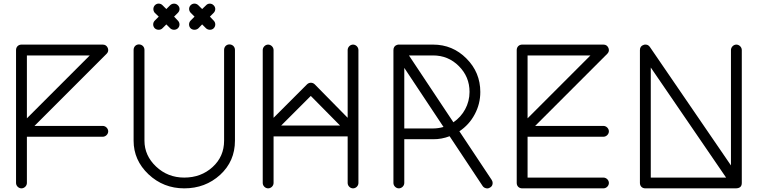

<svg xmlns="http://www.w3.org/2000/svg" viewBox="-20 -1013 4217 1063"><path d="M68.8 0C68.8 16.1 83 29.8 98.6 29.8C114.7 29.8 128.9 16.1 128.9 0V-255.9H548.8C564.9 -255.9 579.1 -270 579.1 -285.6C579.1 -301.8 564.9 -315.9 548.8 -315.9H170.9L569.8 -714.8C576.2 -721.2 579.1 -728 579.1 -735.4C579.1 -739.3 578.1 -743.2 576.7 -747.6C571.3 -759.8 562 -766.1 548.8 -766.1H99.1C81.5 -766.1 68.8 -753.4 68.8 -735.8ZM128.9 -706.1H477.1L128.9 -357.9Z M719.7 -233.9C719.7 -162.1 747.1 -100.1 802.2 -47.9C857.4 3.9 923.3 29.8 1000 29.8C1077.6 29.8 1144 4.9 1198.7 -44.9C1253.4 -95.2 1280.8 -158.2 1280.8 -233.9V-736.8C1280.8 -754.4 1267.1 -767.1 1250 -767.1C1233.9 -767.1 1220.7 -754.4 1220.7 -736.8V-233.9C1220.7 -175.3 1199.2 -126.5 1156.7 -87.9C1114.3 -49.3 1062 -29.8 1000 -29.8C939 -29.8 887.2 -50.3 844.2 -90.8C801.3 -131.3 779.8 -179.2 779.8 -233.9V-736.8C779.8 -754.4 766.1 -767.1 749 -767.1C732.9 -767.1 719.7 -754.4 719.7 -736.8ZM836.9 -898.9C825.2 -887.2 825.2 -868.2 836.9 -856.4C848.6 -845.2 868.7 -845.7 878.9 -856L900.9 -877.9L922.9 -856C934.1 -845.7 953.1 -845.2 964.8 -856.4C977.1 -868.2 976.6 -887.2 964.8 -898.9L943.8 -920.9L964.8 -941.9C977.1 -954.1 977.1 -972.2 964.8 -983.9C953.1 -996.1 933.6 -995.6 921.9 -983.9L900.9 -962.9L879.9 -983.9C868.2 -996.1 848.6 -996.1 837.4 -983.9C826.2 -972.2 826.7 -953.6 836.9 -941.9L858.9 -920.9ZM1035.2 -898.9C1023.9 -887.2 1023.9 -868.2 1035.2 -856.4C1046.9 -845.2 1066.4 -845.7 1078.1 -856L1099.1 -877.9L1121.1 -856C1132.8 -845.7 1151.9 -845.2 1163.1 -856.4C1174.8 -868.2 1174.8 -887.2 1163.1 -898.9L1142.1 -920.9L1163.1 -941.9C1174.8 -954.1 1174.8 -972.2 1162.6 -983.9C1150.9 -996.1 1131.3 -995.6 1121.1 -983.9L1099.1 -962.9L1078.1 -983.9C1065.9 -996.1 1046.9 -996.1 1035.2 -983.9C1023.9 -972.2 1024.4 -953.6 1036.1 -941.9L1057.1 -920.9Z M1434.6 0C1434.6 16.1 1448.7 29.8 1464.4 29.8C1480.5 29.8 1494.6 16.1 1494.6 0V-257.8H1904.8V0C1904.8 16.1 1918.5 29.8 1934.6 29.8C1950.7 29.8 1964.4 16.1 1964.4 0V-735.8C1964.4 -752 1950.7 -766.1 1934.6 -766.1C1918.5 -766.1 1904.8 -752 1904.8 -735.8V-360.8L1722.7 -545.9C1710.4 -558.1 1691.4 -557.6 1679.7 -545.9L1494.6 -360.8V-735.8C1494.6 -752 1480.5 -766.1 1464.4 -766.1C1448.7 -766.1 1434.6 -752 1434.6 -735.8ZM1700.7 -481.9 1862.8 -317.9H1536.6Z M2158.2 0C2158.2 16.1 2172.4 29.8 2188 29.8C2204.1 29.8 2218.3 16.1 2218.3 0V-242.2H2377.4C2409.2 -241.7 2439.9 -247.6 2469.2 -258.8L2652.3 17.1C2656.7 23.4 2663.1 27.8 2671.4 29.3C2673.8 29.8 2675.8 30.3 2677.7 30.3C2683.1 30.3 2688.5 28.3 2693.8 24.9C2701.2 20.5 2705.6 14.2 2707 5.9C2707.5 3.4 2707.5 1.5 2707.5 -0.5C2707.5 -5.9 2705.6 -11.7 2702.1 -17.1L2523.4 -286.1C2559.1 -310.1 2587.4 -340.8 2607.9 -379.4C2628.9 -418 2639.2 -459.5 2639.2 -503.9C2639.2 -575.7 2613.8 -637.7 2562.5 -689C2511.7 -740.2 2450.2 -766.1 2377.4 -766.1H2188.5C2186 -766.6 2183.6 -766.1 2181.2 -765.1H2179.2C2165 -760.3 2158.2 -750.5 2158.2 -735.8ZM2377.4 -706.1C2433.6 -706.1 2481 -686.5 2520.5 -647C2560.1 -607.4 2579.6 -560.1 2579.6 -503.9C2579.6 -435.1 2544.9 -373 2490.2 -335.9L2244.1 -706.1ZM2218.3 -637.2 2435.5 -310.1C2416.5 -304.7 2397.5 -301.8 2377.4 -301.8H2218.3Z M2840.8 0C2840.8 17.6 2853.5 29.8 2871.1 29.8H3320.8C3336.9 29.8 3351.1 16.1 3351.1 0C3351.1 -16.1 3336.9 -29.8 3320.8 -29.8H2900.9V-255.9H3320.8C3336.9 -255.9 3351.1 -270 3351.1 -285.6C3351.1 -301.8 3336.9 -315.9 3320.8 -315.9H2942.9L3341.8 -714.8C3348.1 -721.2 3351.1 -728 3351.1 -735.4C3351.1 -739.3 3350.1 -743.2 3348.6 -747.6C3343.3 -759.8 3334 -766.1 3320.8 -766.1H2871.1C2853.5 -766.1 2840.8 -753.4 2840.8 -735.8ZM2900.9 -706.1H3249L2900.9 -357.9Z M3522.9 0C3522.9 17.6 3535.2 29.8 3552.7 29.8H4052.7C4075.7 29.8 4086.9 20 4086.9 0V-735.8C4086.9 -752 4072.8 -766.1 4056.6 -766.1C4041 -766.1 4026.9 -752 4026.9 -735.8V-97.2L3578.1 -752.9C3571.8 -761.7 3564 -766.1 3554.7 -766.1C3551.3 -766.6 3547.4 -766.1 3543.9 -764.6C3529.8 -760.3 3522.9 -750.5 3522.9 -735.8ZM3583 -639.2 4000 -29.8H3583Z"/></svg>

Font: Nemoy
Style: Medium
Weight: 500
Designer: BSozoo
Foundry: BSozoo
Version: Version 001.000